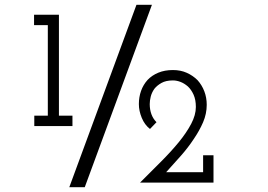

<svg xmlns="http://www.w3.org/2000/svg" viewBox="-20 -756 1109 795"><path d="M280 -234V-277H224V-695H121V-652H178V-277H122V-234ZM864 0V-113H821V-43H668Q699 -77 729 -111Q759 -145 782 -180Q806 -215 821 -250Q836 -285 836 -322Q836 -352 826 -378Q816 -404 798 -424Q779 -443 753.5 -454.5Q728 -466 696 -466Q662 -466 635.5 -455Q609 -444 591 -425Q573 -405 564 -379.5Q555 -354 555 -325Q555 -297 567 -268Q579 -239 601 -222L628 -250Q614 -264 607 -283Q600 -302 600 -325Q600 -339 604 -355.5Q608 -372 619 -388Q630 -402 648.5 -412.5Q667 -423 696 -423Q711 -423 727 -417Q743 -411 758 -398Q772 -385 781.5 -364Q791 -343 791 -313Q791 -280 771.5 -243Q752 -206 720 -167Q688 -128 646 -86Q604 -44 560 0ZM331 19Q401 -171 470 -358.5Q539 -546 609 -736H545Q475 -546 406 -358.5Q337 -171 267 19Z"/></svg>

Font: Josefin Slab Thin SemiBold
Style: Regular
Weight: 600
Version: Version 2.000